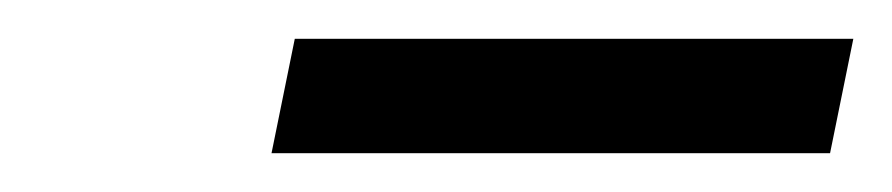

<svg xmlns="http://www.w3.org/2000/svg" viewBox="-20 -644 460 99"><path d="M120 -565 132 -624H420L408 -565Z"/></svg>

Font: Kanit Light
Style: Italic
Weight: 300
Italic angle: -12°
Designer: Katatrad Team
Foundry: CadsonDemak
Version: Version 2.000; ttfautohint (v1.8.3)